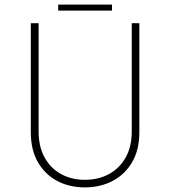

<svg xmlns="http://www.w3.org/2000/svg" viewBox="-20 -807 740 835"><path d="M148 -235Q148 -169 174 -122Q200 -75 245.5 -50Q291 -25 349 -25Q408 -25 454 -50Q500 -75 526.5 -122Q553 -169 553 -235V-706H586V-232Q586 -155 554.5 -101.5Q523 -48 469.5 -20Q416 8 349 8Q282 8 229 -20Q176 -48 145 -101.5Q114 -155 114 -232V-706H148ZM233 -787H467V-761H233Z"/></svg>

Font: Josefin Sans Thin ExtraLight
Style: Regular
Weight: 250
Version: Version 2.001